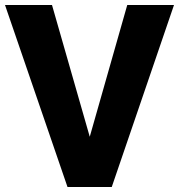

<svg xmlns="http://www.w3.org/2000/svg" viewBox="-28 -748 716 768"><path d="M419 0H242L-8 -728H180L331 -201L481 -728H668Z"/></svg>

Font: Freesentation 9 Black
Style: Regular
Weight: 900
Designer: glyphs from Roboto by Christian Robertson / Hangul glyphs from Noto Sans CJK(Source Han Sans) by Jang Soo-young and Kang
Foundry: PT&
Version: Version 2.001